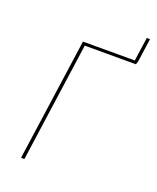

<svg xmlns="http://www.w3.org/2000/svg" viewBox="-120 -690 622 763"><g transform="rotate(20 191.0 -309.0)"><path d="M368.2 -618.2H381.8L367.7 -518.1L363.3 -505.4H147L75.7 0H61.5L134.8 -518.1H354Z"/></g></svg>

Font: Fira Sans Compressed Hair
Style: Italic
Weight: 100
Width: 3
Italic angle: -8°
Designer: Carrois Corporate & Edenspiekermann AG
Foundry: Carrois Corporate GbR & Edenspiekermann AG
Version: Version 4.203;PS 004.203;hotconv 1.0.88;makeotf.lib2.5.64775